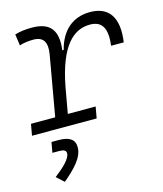

<svg xmlns="http://www.w3.org/2000/svg" viewBox="-117 -614 821 969"><g transform="rotate(-15 293.0 -129.5)"><path d="M1 0H338.9L349.6 -59.6H204.1L228.5 -196.3C267.1 -397.5 340.3 -466.3 428.2 -466.3C492.2 -466.3 515.1 -423.8 504.4 -335.4H570.3C588.4 -460 544.9 -527.3 444.3 -527.3C354 -527.3 292 -472.7 267.6 -377H260.3C273.9 -479 236.3 -527.3 142.1 -527.3C109.9 -527.3 79.6 -524.4 51.8 -515.6L60.1 -456.5C84 -463.9 107.9 -466.8 132.8 -466.8C184.1 -466.8 204.1 -436.5 193.4 -373.5L138.2 -59.6H11.7ZM101.1 267.6C159.2 218.3 209 169.4 209 115.7C209 74.7 181.6 55.7 124.5 55.7H87.9L78.1 109.9H113.3C137.7 109.9 149.4 116.2 149.4 130.9C149.4 158.7 109.9 195.8 62.5 232.4Z"/></g></svg>

Font: Cascadia Code NF Light
Style: Italic
Weight: 300
Italic angle: -10°
Monospace: yes
Designer: Aaron Bell
Foundry: Saja Typeworks
Version: Version 2404.023